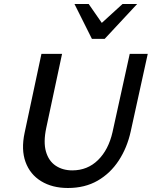

<svg xmlns="http://www.w3.org/2000/svg" viewBox="-20 -927 758 959"><path d="M319 12Q241 12 185.5 -22Q130 -56 107.5 -118Q85 -180 103 -264L187 -658H290L211 -288Q196 -217 209.5 -170Q223 -123 258 -99.5Q293 -76 341 -76Q417 -76 469.5 -127.5Q522 -179 542 -267L628 -658H718L633 -271Q615 -189 573 -125Q531 -61 467.5 -24.5Q404 12 319 12ZM439 -733 468 -794 592 -907H665L503 -733ZM439 -733 352 -907H423L500 -796L503 -733Z"/></svg>

Font: Ysabeau SemiBold
Style: Italic
Weight: 600
Italic angle: -12°
Designer: Christian Thalmann (Catharsis Fonts)
Version: Version 2.002